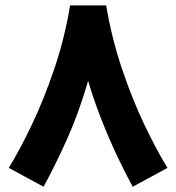

<svg xmlns="http://www.w3.org/2000/svg" viewBox="-20 -668 658 717"><path d="M241.7 -647.9H376.5Q397 -525.9 435.3 -411.9Q473.6 -297.9 519 -202.6Q564.5 -107.4 605.5 -41L475.6 29.3Q448.7 -19.5 417.7 -85Q386.7 -150.4 358.2 -223.1Q329.6 -295.9 309.1 -366.2Q274.4 -245.6 229 -145.3Q183.6 -44.9 142.6 29.3L12.7 -41Q53.7 -107.4 99.1 -202.6Q144.5 -297.9 183.1 -411.9Q221.7 -525.9 241.7 -647.9Z"/></svg>

Font: Vazirmatn FD NL Black
Style: Regular
Weight: 900
Designer: Saber Rastikerdar
Foundry: Saber Rastikerdar
Version: Version 33.003